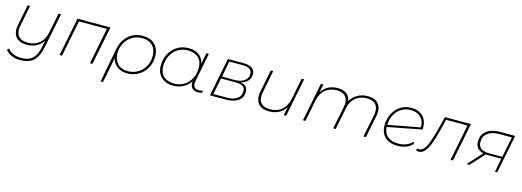

<svg xmlns="http://www.w3.org/2000/svg" viewBox="-2 -1416 6807 2505"><g transform="rotate(15 3401.5 -163.0)"><path d="M607 -519 513 -49Q487 82 424 139.5Q361 197 247 197Q183 197 130 175Q77 153 45 113L68 88Q98 127 144.5 147Q191 167 249 167Q350 167 404 116Q458 65 481 -54L497 -134Q460 -75 403 -46.5Q346 -18 275 -18Q187 -18 140.5 -61.5Q94 -105 94 -181Q94 -207 100 -237L156 -519H189L133 -237Q127 -209 127 -185Q127 -119 166 -83.5Q205 -48 281 -48Q376 -48 438.5 -101Q501 -154 521 -255L574 -519Z M1274 -519 1170 0H1137L1234 -489H857L759 0H726L830 -519Z M1936 -301Q1936 -216 1897 -146.5Q1858 -77 1790.5 -37Q1723 3 1640 3Q1557 3 1502.5 -37.5Q1448 -78 1432 -148L1365 194H1332L1421 -270Q1444 -387 1522.5 -455Q1601 -523 1714 -523Q1818 -523 1877 -464Q1936 -405 1936 -301ZM1903 -299Q1903 -391 1852.5 -441.5Q1802 -492 1712 -492Q1631 -492 1571.5 -452.5Q1512 -413 1480.5 -351Q1449 -289 1449 -221Q1449 -137 1498 -82Q1547 -27 1640 -27Q1714 -27 1774 -63Q1834 -99 1868.5 -161Q1903 -223 1903 -299Z M2653 -36 2650 -7Q2625 3 2594 3Q2544 3 2517.5 -23.5Q2491 -50 2491 -96Q2491 -111 2492 -118Q2454 -61 2394 -29Q2334 3 2260 3Q2158 3 2097.5 -54.5Q2037 -112 2037 -210Q2037 -299 2075 -370Q2113 -441 2180 -482Q2247 -523 2331 -523Q2418 -523 2472 -483Q2526 -443 2541 -370L2571 -519H2604L2528 -137Q2524 -118 2524 -100Q2524 -26 2600 -26Q2631 -26 2653 -36ZM2524 -308Q2524 -396 2472.5 -444Q2421 -492 2329 -492Q2255 -492 2196 -455.5Q2137 -419 2103.5 -355Q2070 -291 2070 -211Q2070 -123 2121.5 -75Q2173 -27 2266 -27Q2340 -27 2398.5 -63Q2457 -99 2490.5 -163.5Q2524 -228 2524 -308Z M3198 -163Q3198 -87 3138.5 -43.5Q3079 0 2974 0H2757L2861 -519H3070Q3148 -519 3188 -491Q3228 -463 3228 -408Q3228 -356 3194 -318.5Q3160 -281 3102 -267Q3151 -259 3174.5 -233.5Q3198 -208 3198 -163ZM2846 -277H3022Q3099 -277 3147 -312Q3195 -347 3195 -404Q3195 -448 3163 -469.5Q3131 -491 3066 -491H2888ZM3166 -162Q3166 -209 3135.5 -229.5Q3105 -250 3034 -250H2840L2796 -28H2978Q3066 -28 3116 -63.5Q3166 -99 3166 -162Z M3890 -519 3787 0H3755L3778 -114Q3741 -55 3683.5 -26Q3626 3 3554 3Q3466 3 3420 -40Q3374 -83 3374 -159Q3374 -186 3380 -216L3440 -519H3473L3413 -215Q3407 -187 3407 -162Q3407 -97 3446 -62Q3485 -27 3561 -27Q3656 -27 3718 -80Q3780 -133 3801 -233L3857 -519Z M4931 -360Q4931 -334 4925 -304L4864 0H4831L4892 -304Q4898 -333 4898 -357Q4898 -421 4859.5 -456.5Q4821 -492 4747 -492Q4657 -492 4595.5 -442.5Q4534 -393 4516 -300L4455 0H4422L4483 -304Q4489 -333 4489 -357Q4489 -422 4451 -457Q4413 -492 4339 -492Q4247 -492 4185.5 -439Q4124 -386 4104 -286L4047 0H4014L4117 -519H4150L4128 -408Q4201 -523 4345 -523Q4421 -523 4465.5 -489Q4510 -455 4520 -394Q4558 -458 4617.5 -490.5Q4677 -523 4752 -523Q4840 -523 4885.5 -479.5Q4931 -436 4931 -360Z M5554 -310Q5554 -295 5553 -287L5091 -198Q5096 -115 5147.5 -71Q5199 -27 5294 -27Q5351 -27 5398.5 -46.5Q5446 -66 5478 -101L5494 -78Q5462 -40 5408 -18.5Q5354 3 5291 3Q5182 3 5120.5 -53.5Q5059 -110 5059 -212Q5059 -299 5095 -370.5Q5131 -442 5195 -482.5Q5259 -523 5339 -523Q5438 -523 5496 -466Q5554 -409 5554 -310ZM5091 -227 5524 -308Q5526 -393 5476 -443Q5426 -493 5338 -493Q5270 -493 5214.5 -459Q5159 -425 5126.5 -364.5Q5094 -304 5091 -227Z M6144 -519 6040 0H6007L6105 -489H5816L5779 -340Q5747 -214 5717.5 -139.5Q5688 -65 5654.5 -30Q5621 5 5578 5Q5563 5 5541 -1L5549 -30Q5569 -26 5573 -26Q5609 -26 5637.5 -58.5Q5666 -91 5692.5 -160.5Q5719 -230 5749 -347L5793 -519Z M6741 -519 6638 0H6607L6643 -185H6465L6432 -186L6262 0H6223L6399 -192Q6290 -216 6290 -327Q6290 -416 6356 -467.5Q6422 -519 6536 -519ZM6468 -212H6649L6705 -489H6535Q6435 -489 6379 -446.5Q6323 -404 6323 -327Q6323 -270 6360 -241Q6397 -212 6468 -212Z"/></g></svg>

Font: Montserrat Alternates ExLight
Style: Italic
Weight: 275
Italic angle: -11.3°
Designer: Julieta Ulanovsky
Foundry: Julieta Ulanovsky
Version: Version 7.200